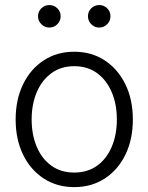

<svg xmlns="http://www.w3.org/2000/svg" viewBox="-20 -748 602 779"><path d="M281.2 11.2Q210.9 11.2 157.2 -23.9Q103.5 -59.1 73.5 -120.8Q43.5 -182.6 43.5 -263.2Q43.5 -343.8 73.5 -405.8Q103.5 -467.8 157.2 -502.9Q210.9 -538.1 281.2 -538.1Q351.6 -538.1 405 -502.9Q458.5 -467.8 488.8 -405.8Q519 -343.8 519 -263.2Q519 -182.6 489 -120.8Q459 -59.1 405.3 -23.9Q351.6 11.2 281.2 11.2ZM281.2 -47.9Q335.4 -47.9 374 -75.7Q412.6 -103.5 433.3 -152.3Q454.1 -201.2 454.1 -263.2Q454.1 -325.2 433.3 -374Q412.6 -422.9 374 -451.2Q335.4 -479.5 281.2 -479.5Q227.5 -479.5 188.7 -451.2Q149.9 -422.9 129.2 -374Q108.4 -325.2 108.4 -263.2Q108.4 -201.2 129.2 -152.3Q149.9 -103.5 188.5 -75.7Q227.1 -47.9 281.2 -47.9ZM382.8 -636.2Q363.8 -636.2 350.3 -649.7Q336.9 -663.1 336.9 -682.1Q336.9 -701.2 350.3 -714.4Q363.8 -727.5 382.8 -727.5Q401.4 -727.5 414.8 -714.4Q428.2 -701.2 428.2 -682.1Q428.2 -663.1 414.8 -649.7Q401.4 -636.2 382.8 -636.2ZM180.2 -636.2Q161.6 -636.2 147.9 -649.7Q134.3 -663.1 134.3 -682.1Q134.3 -701.2 147.9 -714.4Q161.6 -727.5 180.2 -727.5Q199.2 -727.5 212.6 -714.4Q226.1 -701.2 226.1 -682.1Q226.1 -663.1 212.6 -649.7Q199.2 -636.2 180.2 -636.2Z"/></svg>

Font: Inter 24pt Light
Style: Regular
Weight: 300
Designer: Rasmus Andersson
Foundry: rsms
Version: Version 4.001;git-66647c0bb